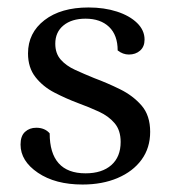

<svg xmlns="http://www.w3.org/2000/svg" viewBox="-20 -482 456 514"><path d="M201 12Q128 12 81.5 -19.5Q35 -51 35 -95Q35 -118 47 -129Q59 -140 77 -140Q100 -140 113 -125Q113 -72 137 -45Q161 -18 209 -18Q253 -18 278 -40Q303 -62 303 -102Q303 -133 287 -152Q271 -171 245 -183Q219 -195 189 -206Q157 -218 126 -234Q95 -250 75 -275.5Q55 -301 55 -339Q55 -394 99 -428Q143 -462 217 -462Q259 -462 293 -451Q327 -440 347 -420.5Q367 -401 367 -376Q367 -357 355 -346.5Q343 -336 325 -336Q309 -336 295 -347Q295 -388 272 -410Q249 -432 209 -432Q172 -432 150 -414Q128 -396 128 -365Q128 -339 142.5 -322.5Q157 -306 181 -295Q205 -284 232 -273Q267 -260 301.5 -243Q336 -226 359 -199.5Q382 -173 382 -129Q382 -86 359 -54.5Q336 -23 295 -5.5Q254 12 201 12Z"/></svg>

Font: Pitagon Serif
Style: Regular
Weight: 400
Designer: Travis Tran
Foundry: Pitagon
Version: Version 1.000;gftools[0.9.26]